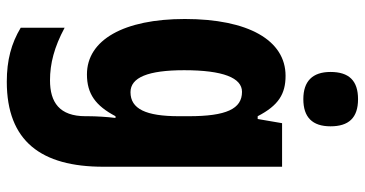

<svg xmlns="http://www.w3.org/2000/svg" viewBox="-268 -540 1048 551"><g transform="rotate(90 255.5 -264.0)"><path d="M264 -768C211 -768 186 -742 186 -689C186 -637 213 -611 264 -611C316 -611 342 -637 342 -689C342 -741 318 -768 264 -768ZM197 -560C95 -560 34 -453 34 -271C34 -96 94 10 193 10C249 10 283 -15 313 -72H318C315 -49 313 -16 313 6V14C313 89 273 116 210 116C162 116 115 104 59 74V200C104 227 152 240 214 240C385 240 458 141 458 -37V-550H333L321 -480H313C282 -540 249 -560 197 -560ZM243 -435C292 -435 313 -390 313 -282V-254C313 -159 292 -115 244 -115C202 -115 181 -165 181 -269C181 -381 203 -435 243 -435Z"/></g></svg>

Font: Noto Sans Georgian ExtraCondensed ExtraBold
Style: Regular
Weight: 800
Width: 2
Designer: Monotype Design Team, Akaki Razmadze
Foundry: Google LLC
Version: Version 2.005